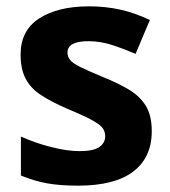

<svg xmlns="http://www.w3.org/2000/svg" viewBox="-20 -576 537 606"><path d="M459 -162Q459 -79 400.5 -34.5Q342 10 226 10Q169 10 128 2.5Q87 -5 46 -22V-145Q90 -125 141 -112Q192 -99 231 -99Q275 -99 293.5 -112Q312 -125 312 -146Q312 -160 304.5 -171Q297 -182 272 -196Q247 -210 194 -232Q143 -254 110 -275.5Q77 -297 61 -327.5Q45 -358 45 -404Q45 -480 104 -518Q163 -556 261 -556Q312 -556 358 -546Q404 -536 453 -513L408 -406Q368 -423 332 -434.5Q296 -446 259 -446Q226 -446 209.5 -437Q193 -428 193 -410Q193 -397 201.5 -386.5Q210 -376 234.5 -364Q259 -352 307 -332Q354 -313 388 -292.5Q422 -272 440.5 -241.5Q459 -211 459 -162Z"/></svg>

Font: Noto Sans Tangsa
Style: Regular
Weight: 400
Designer: David Williams
Foundry: Google LLC
Version: Version 1.504